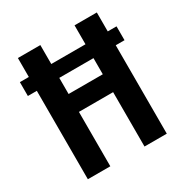

<svg xmlns="http://www.w3.org/2000/svg" viewBox="-161 -819 910 948"><g transform="rotate(-30 294.5 -345.5)"><path d="M570 -583H520V-691H393V-583H198V-691H70V-583H19V-504H70V0H198V-310H393V0H520V-504H570ZM393 -412H198V-504H393Z"/></g></svg>

Font: Fira Sans Condensed Medium
Style: Regular
Weight: 500
Width: 3
Designer: Carrois Corporate & Edenspiekermann AG
Foundry: Carrois Corporate GbR & Edenspiekermann AG
Version: Version 4.202;PS 004.202;hotconv 1.0.88;makeotf.lib2.5.64775